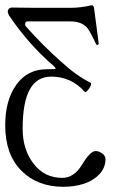

<svg xmlns="http://www.w3.org/2000/svg" viewBox="-22 -445 434 737"><path d="M221.2 272Q121.1 272 59.6 209.7Q-2 147.5 -2 36.1Q-2 -60.5 40.8 -119.9Q83.5 -179.2 157.2 -179.2Q191.9 -179.2 191.9 -181.2Q191.9 -184.1 184.1 -191.9Q89.8 -272 12.2 -386.2Q7.8 -395 7.8 -399.9Q7.8 -406.7 12.2 -411.4Q16.6 -416 23.9 -416Q38.1 -416 66.4 -415.5Q94.7 -415 108.9 -415H251Q286.1 -415 330.1 -424.8Q338.4 -424.8 339.8 -408.2L356.9 -277.8Q356.9 -273.9 353.3 -272.7Q349.6 -271.5 347.2 -274.9Q324.7 -323.2 313 -337.9Q291.5 -362.8 248 -362.8H83Q76.2 -362.8 74.7 -355.2Q73.2 -347.7 78.1 -342.8Q145.5 -267.1 212.9 -208Q270.5 -154.8 326.2 -127Q330.1 -124.5 325.4 -114.5Q320.8 -104.5 313.5 -96.7Q306.2 -88.9 303.2 -92.8Q251 -150.9 174.8 -150.9Q119.6 -150.9 92.3 -101.6Q64.9 -52.2 64.9 49.8Q64.9 128.4 106.7 183.1Q148.4 237.8 216.8 237.8Q262.2 237.8 293 187Q324.2 134.8 345.2 134.8Q357.4 134.8 370.1 143.8Q382.8 152.8 382.8 166Q382.8 199.2 359.1 224.1Q335.4 249 299.6 260.5Q263.7 272 221.2 272Z"/></svg>

Font: Junicode SmCond Light
Style: Regular
Weight: 300
Width: 4
Designer: Peter S. Baker
Version: Version 2.206